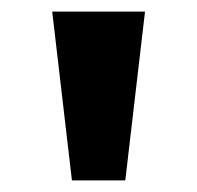

<svg xmlns="http://www.w3.org/2000/svg" viewBox="-20 -745 340 331"><path d="M104 -434 70 -725H230L196 -434Z"/></svg>

Font: REM Medium SemiBold
Style: Regular
Weight: 600
Version: Version 1.005;gftools[0.9.28]